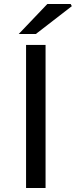

<svg xmlns="http://www.w3.org/2000/svg" viewBox="-20 -945 381 965"><path d="M111 -719H209V0H111ZM218 -925H335L341 -914L160 -774H74Z"/></svg>

Font: Nebula Sans Medium
Style: Regular
Weight: 500
Designer: Paul D. Hunt for Adobe (as Source Sans)
Foundry: Nebula Entertainment & Broadcasting LLC
Version: Version 1.010